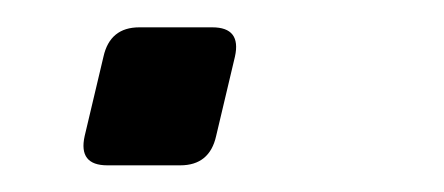

<svg xmlns="http://www.w3.org/2000/svg" viewBox="-20 -124 333 144"><path d="M60.5 0Q38.6 0 43.5 -22L57.6 -81.5Q62.5 -103.5 84.5 -103.5H139.2Q161.1 -103.5 156.2 -81.5L142.1 -22Q137.2 0 115.2 0Z"/></svg>

Font: Istok
Style: Italic
Weight: 500
Italic angle: -13°
Designer: Andrey V. Panov
Foundry: Andrey V. Panov
Version: Version 1.0.3